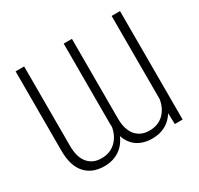

<svg xmlns="http://www.w3.org/2000/svg" viewBox="-151 -892 1123 1084"><g transform="rotate(-30 410.5 -349.5)"><path d="M70.3 -707H126V-189.5Q126 -115.2 158.2 -77.1Q190.4 -39.1 246.1 -39.1Q301.8 -39.1 338.4 -73.2Q375 -107.4 384.8 -164.1L383.8 -189.5V-707H437.5V-189.5Q437.5 -115.2 470 -77.1Q502.4 -39.1 558.6 -39.1Q614.7 -39.1 650.9 -73.2Q687 -107.4 696.3 -164.6V-707H751V0H700.2L697.8 -71.8Q674.8 -33.7 637.5 -12.9Q600.1 7.8 550.8 7.8Q493.7 7.8 454.3 -18.6Q415 -44.9 397.5 -96.2Q377.4 -47.4 336.2 -19.8Q294.9 7.8 238.3 7.8Q158.7 7.8 114.5 -42.2Q70.3 -92.3 70.3 -189.5Z"/></g></svg>

Font: Pretendard Std ExtraLight
Style: Regular
Weight: 200
Designer: Base glyphs from Inter by Rasmus Andersson; Hangeul glyphs from Noto Sans CJK(Source Han Sans) by Jang Soo-young and Kan
Foundry: Kil Hyung-jin
Version: Version 1.309